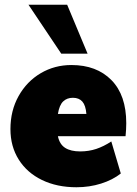

<svg xmlns="http://www.w3.org/2000/svg" viewBox="-20 -780 577 809"><path d="M512 -261Q512 -235 509 -206H224Q231 -172 254.5 -157Q278 -142 318 -142Q354 -142 385.5 -152.5Q417 -163 449 -184L489 -49Q455 -22 406 -6.5Q357 9 302 9Q220 9 157 -21.5Q94 -52 59 -107.5Q24 -163 24 -236Q24 -314 58.5 -375.5Q93 -437 151.5 -471.5Q210 -506 281 -506Q387 -506 449.5 -442.5Q512 -379 512 -261ZM224 -300H344Q341 -336 327 -352Q313 -368 287 -368Q262 -368 246 -352.5Q230 -337 224 -300ZM100 -760H263L349 -554H238Z"/></svg>

Font: Nunito Sans Heavy Heavy
Style: Italic
Weight: 400
Italic angle: -4.541°
Designer: Vernon Adams
Foundry: Vernon Adams
Version: Version 2.002